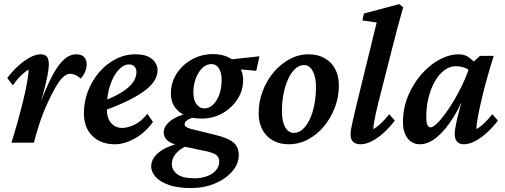

<svg xmlns="http://www.w3.org/2000/svg" viewBox="-20 -700 2478 942"><path d="M324.2 -337.9Q305.7 -337.9 287.6 -319.8Q269.5 -301.8 252 -271Q234.4 -240.2 215.8 -200.2Q191.4 -147.5 173.3 -92.8Q155.3 -38.1 146.5 0H36.1Q50.8 -45.9 65.4 -98.6Q80.1 -151.4 92.8 -202.6Q105.5 -253.9 112.8 -295.4Q120.1 -336.9 120.1 -358.4Q100.6 -346.7 81.5 -328.1Q62.5 -309.6 43 -281.2L15.6 -317.4Q40 -349.6 68.8 -376Q97.7 -402.3 126.5 -418Q155.3 -433.6 179.7 -433.6Q199.2 -433.6 209.5 -422.4Q219.7 -411.1 219.7 -382.8Q219.7 -369.1 213.9 -334.5Q208 -299.8 192.4 -242.2Q176.8 -184.6 145.5 -99.6H141.6Q169.9 -175.8 194.8 -237.3Q219.7 -298.8 244.6 -342.8Q269.5 -386.7 296.4 -410.2Q323.2 -433.6 355.5 -433.6Q379.9 -433.6 392.6 -420.4Q405.3 -407.2 405.3 -383.8Q405.3 -367.2 397.9 -348.6Q390.6 -330.1 376 -314.5Q365.2 -325.2 351.1 -331.5Q336.9 -337.9 324.2 -337.9Z M543 7.8Q474.6 7.8 433.1 -33.2Q391.6 -74.2 391.6 -144.5Q391.6 -201.2 411.6 -252.9Q431.6 -304.7 466.3 -345.2Q501 -385.7 546.9 -409.7Q592.8 -433.6 644.5 -433.6Q698.2 -433.6 725.6 -410.6Q752.9 -387.7 752.9 -354.5Q752.9 -331.1 739.7 -307.6Q726.6 -284.2 696.8 -260.3Q667 -236.3 616.2 -210.4Q565.4 -184.6 490.2 -157.2V-205.1Q546.9 -227.5 582 -250.5Q617.2 -273.4 633.3 -297.4Q649.4 -321.3 649.4 -346.7Q649.4 -363.3 639.6 -373.5Q629.9 -383.8 612.3 -383.8Q585.9 -383.8 561 -356.4Q536.1 -329.1 520 -280.8Q503.9 -232.4 503.9 -168.9Q503.9 -121.1 524.9 -96.7Q545.9 -72.3 580.1 -72.3Q604.5 -72.3 638.2 -87.4Q671.9 -102.5 703.1 -141.6L730.5 -101.6Q690.4 -46.9 639.6 -19.5Q588.9 7.8 543 7.8Z M917 222.7Q852.5 222.7 809.1 207.5Q765.6 192.4 743.7 168Q721.7 143.6 721.7 116.2Q721.7 82 753.4 52.7Q785.2 23.4 850.6 4.9L896.5 15.6Q861.3 31.2 842.3 54.2Q823.2 77.1 823.2 104.5Q823.2 134.8 850.1 154.8Q877 174.8 933.6 174.8Q968.8 174.8 996.6 164.1Q1024.4 153.3 1040 134.8Q1055.7 116.2 1055.7 92.8Q1055.7 70.3 1038.6 58.6Q1021.5 46.9 973.6 38.1L870.1 16.6L860.4 12.7Q823.2 6.8 803.2 -9.3Q783.2 -25.4 783.2 -49.8Q783.2 -81.1 816.9 -107.4Q850.6 -133.8 915 -147.5L933.6 -124Q914.1 -121.1 899.9 -111.3Q885.7 -101.6 885.7 -89.8Q885.7 -82 893.6 -77.1Q901.4 -72.3 917 -67.4L1029.3 -40Q1095.7 -24.4 1123.5 -2.4Q1151.4 19.5 1151.4 61.5Q1151.4 103.5 1119.6 140.6Q1087.9 177.7 1034.7 200.2Q981.4 222.7 917 222.7ZM968.8 -118.2Q900.4 -118.2 859.4 -151.4Q818.4 -184.6 818.4 -241.2Q818.4 -293.9 846.2 -337.9Q874 -381.8 921.4 -408.2Q968.8 -434.6 1025.4 -434.6Q1069.3 -434.6 1102.5 -418Q1135.7 -401.4 1154.3 -373Q1172.9 -344.7 1172.9 -307.6Q1172.9 -255.9 1145 -212.9Q1117.2 -169.9 1070.8 -144Q1024.4 -118.2 968.8 -118.2ZM982.4 -168Q1005.9 -168 1025.4 -186.5Q1044.9 -205.1 1056.2 -236.8Q1067.4 -268.6 1067.4 -307.6Q1067.4 -344.7 1053.7 -365.2Q1040 -385.7 1017.6 -385.7Q993.2 -385.7 973.1 -366.7Q953.1 -347.7 940.9 -315.9Q928.7 -284.2 928.7 -246.1Q928.7 -209 944.3 -188.5Q960 -168 982.4 -168ZM1237.3 -352.5 1119.1 -363.3 1089.8 -406.2 1252.9 -423.8Z M1396.5 7.8Q1352.5 7.8 1319.3 -10.7Q1286.1 -29.3 1267.6 -63.5Q1249 -97.7 1249 -144.5Q1249 -200.2 1268.6 -252.4Q1288.1 -304.7 1322.3 -345.2Q1356.4 -385.7 1400.9 -409.7Q1445.3 -433.6 1494.1 -433.6Q1538.1 -433.6 1571.8 -415Q1605.5 -396.5 1624 -362.3Q1642.6 -328.1 1642.6 -280.3Q1642.6 -224.6 1623 -172.9Q1603.5 -121.1 1569.3 -80.1Q1535.2 -39.1 1490.7 -15.6Q1446.3 7.8 1396.5 7.8ZM1421.9 -47.9Q1445.3 -47.9 1465.3 -65.9Q1485.4 -84 1500 -115.2Q1514.6 -146.5 1522.5 -187.5Q1530.3 -228.5 1530.3 -273.4Q1530.3 -322.3 1514.2 -351.6Q1498 -380.9 1472.7 -380.9Q1448.2 -380.9 1428.2 -362.3Q1408.2 -343.8 1393.6 -312Q1378.9 -280.3 1371.1 -239.7Q1363.3 -199.2 1363.3 -154.3Q1363.3 -103.5 1379.4 -75.7Q1395.5 -47.9 1421.9 -47.9Z M1749 7.8Q1724.6 7.8 1712.4 -4.4Q1700.2 -16.6 1700.2 -39.1Q1700.2 -51.8 1702.1 -64.9Q1704.1 -78.1 1710.9 -107.9Q1717.8 -137.7 1732.4 -199.2L1828.1 -589.8L1757.8 -599.6L1765.6 -633.8L1938.5 -679.7L1958 -664.1Q1942.4 -610.4 1930.2 -564Q1918 -517.6 1906.2 -470.7L1835 -191.4Q1828.1 -164.1 1822.8 -138.7Q1817.4 -113.3 1814.5 -94.2Q1811.5 -75.2 1811.5 -66.4Q1832 -78.1 1851.1 -96.7Q1870.1 -115.2 1889.6 -139.6L1917 -108.4Q1892.6 -76.2 1863.8 -49.8Q1835 -23.4 1805.2 -7.8Q1775.4 7.8 1749 7.8Z M2041 7.8Q2002 7.8 1979.5 -22Q1957 -51.8 1957 -99.6Q1957 -168.9 1981.9 -229Q2006.8 -289.1 2047.4 -335.4Q2087.9 -381.8 2136.2 -407.7Q2184.6 -433.6 2231.4 -433.6Q2259.8 -433.6 2280.8 -418.5Q2301.8 -403.3 2323.2 -376L2293.9 -344.7Q2278.3 -361.3 2257.8 -368.2Q2237.3 -375 2215.8 -375Q2186.5 -375 2160.2 -355.5Q2133.8 -335.9 2113.8 -301.3Q2093.8 -266.6 2082.5 -221.2Q2071.3 -175.8 2071.3 -124Q2071.3 -100.6 2076.7 -87.9Q2082 -75.2 2092.8 -75.2Q2106.4 -75.2 2131.3 -101.6Q2156.2 -127.9 2185.5 -172.4Q2214.8 -216.8 2241.7 -270.5Q2268.6 -324.2 2286.1 -378.9L2299.8 -393.6L2335 -425.8H2402.3Q2387.7 -379.9 2372.6 -326.7Q2357.4 -273.4 2345.2 -222.2Q2333 -170.9 2325.2 -129.9Q2317.4 -88.9 2317.4 -66.4Q2337.9 -78.1 2356.9 -96.7Q2376 -115.2 2395.5 -139.6L2422.9 -108.4Q2398.4 -76.2 2369.6 -49.8Q2340.8 -23.4 2311.5 -7.8Q2282.2 7.8 2255.9 7.8Q2234.4 7.8 2222.7 -4.9Q2210.9 -17.6 2210.9 -42Q2210.9 -57.6 2216.3 -86.4Q2221.7 -115.2 2234.4 -162.6Q2247.1 -210 2268.6 -281.2H2278.3Q2247.1 -193.4 2207 -128.4Q2167 -63.5 2124.5 -27.8Q2082 7.8 2041 7.8Z"/></svg>

Font: Crimson Pro SemiBold
Style: Italic
Weight: 600
Italic angle: -12°
Designer: Jacques Le Bailly
Foundry: Baron von Fonthausen
Version: Version 1.003